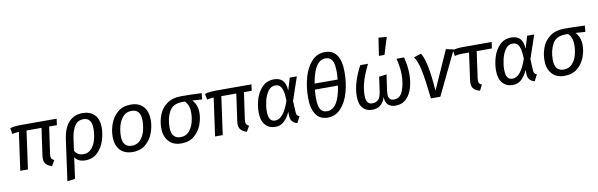

<svg xmlns="http://www.w3.org/2000/svg" viewBox="-60 -1420 6999 2248"><g transform="rotate(-10 3440.0 -295.5)"><path d="M453 -138Q451 -116 451 -110Q451 -88 459.5 -76Q468 -64 489 -55L451 11Q402 -5 380.5 -30.5Q359 -56 359 -99Q359 -115 362 -134L407 -452H229L166 0H75L138 -452Q103 -451 58 -441L46 -511Q90 -527 175 -527H600L590 -452H498Z M1102 -337Q1102 -260 1076.5 -179.5Q1051 -99 993.5 -43.5Q936 12 847 12Q764 12 724 -46L690 204L597 216L665 -274Q683 -403 745.5 -471Q808 -539 909 -539Q1001 -539 1051.5 -485Q1102 -431 1102 -337ZM1005 -337Q1005 -403 980.5 -435Q956 -467 907 -467Q841 -467 804 -413Q767 -359 753 -255L735 -123Q750 -94 777 -78.5Q804 -63 838 -63Q898 -63 935.5 -106.5Q973 -150 989 -212.5Q1005 -275 1005 -337Z M1209 -206Q1209 -280 1236.5 -356.5Q1264 -433 1325 -486Q1386 -539 1482 -539Q1579 -539 1631 -481Q1683 -423 1683 -321Q1683 -248 1656 -171.5Q1629 -95 1568 -41.5Q1507 12 1411 12Q1314 12 1261.5 -46Q1209 -104 1209 -206ZM1587 -331Q1587 -465 1479 -465Q1416 -465 1377 -421.5Q1338 -378 1321.5 -316.5Q1305 -255 1305 -196Q1305 -62 1414 -62Q1477 -62 1516 -105.5Q1555 -149 1571 -210.5Q1587 -272 1587 -331Z M1787 -206Q1787 -282 1814 -356.5Q1841 -431 1907.5 -482Q1974 -533 2083 -533Q2188 -533 2324 -527L2317 -453L2201 -461Q2227 -436 2243 -396Q2259 -356 2259 -306Q2259 -238 2232 -164.5Q2205 -91 2144.5 -39.5Q2084 12 1989 12Q1893 12 1840 -47.5Q1787 -107 1787 -206ZM2164 -324Q2164 -373 2150.5 -408Q2137 -443 2113 -464H2083Q1971 -464 1927.5 -385.5Q1884 -307 1884 -195Q1884 -130 1912 -96Q1940 -62 1992 -62Q2055 -62 2093.5 -104.5Q2132 -147 2148 -206.5Q2164 -266 2164 -324Z M2769 -138Q2767 -116 2767 -110Q2767 -88 2775.5 -76Q2784 -64 2805 -55L2767 11Q2718 -5 2696.5 -30.5Q2675 -56 2675 -99Q2675 -115 2678 -134L2723 -452H2545L2482 0H2391L2454 -452Q2419 -451 2374 -441L2362 -511Q2406 -527 2491 -527H2916L2906 -452H2814Z M3328 -381 3372 -527H3456L3362 -250L3369 -113Q3370 -92 3377.5 -81Q3385 -70 3406 -62L3367 13Q3333 7 3310 -18.5Q3287 -44 3286 -85L3285 -136Q3253 -66 3211 -27Q3169 12 3107 12Q3032 12 2987 -39.5Q2942 -91 2942 -188Q2942 -268 2967 -349Q2992 -430 3046.5 -484.5Q3101 -539 3185 -539Q3252 -539 3287.5 -501.5Q3323 -464 3328 -381ZM3038 -187Q3038 -121 3057.5 -91Q3077 -61 3118 -61Q3217 -61 3287 -269Q3285 -346 3273 -389Q3261 -432 3240 -449Q3219 -466 3187 -466Q3135 -466 3101.5 -418.5Q3068 -371 3053 -305.5Q3038 -240 3038 -187Z M4015 -485Q4015 -352 3983 -239Q3951 -126 3886.5 -57Q3822 12 3728 12Q3637 12 3589.5 -58Q3542 -128 3542 -256Q3542 -384 3573.5 -497Q3605 -610 3669.5 -680Q3734 -750 3828 -750Q3921 -750 3968 -681.5Q4015 -613 4015 -485ZM3646 -407H3920Q3925 -460 3925 -497Q3925 -594 3900 -635Q3875 -676 3822 -676Q3757 -676 3713.5 -611.5Q3670 -547 3646 -407ZM3637 -337Q3632 -280 3632 -242Q3632 -143 3657 -103Q3682 -63 3734 -63Q3872 -63 3911 -337Z M4106 -175Q4106 -257 4134 -348Q4162 -439 4210 -527H4302Q4246 -415 4222 -330.5Q4198 -246 4198 -170Q4198 -113 4216.5 -87.5Q4235 -62 4273 -62Q4316 -62 4343 -88Q4370 -114 4380 -184L4404 -355L4494 -367L4467 -178Q4464 -157 4464 -139Q4464 -102 4479.5 -82Q4495 -62 4530 -62Q4605 -62 4636.5 -145.5Q4668 -229 4668 -336Q4668 -416 4641 -527H4731Q4758 -417 4758 -327Q4758 -239 4736 -162.5Q4714 -86 4664 -37Q4614 12 4537 12Q4480 12 4448 -19Q4416 -50 4415 -110Q4393 -46 4354.5 -17Q4316 12 4257 12Q4189 12 4147.5 -34Q4106 -80 4106 -175ZM4573 -799 4510 -596H4444L4476 -807Z M5025 -79 5230 -538 5319 -519 5069 0H4957Q4932 -226 4909 -339.5Q4886 -453 4845 -507L4933 -536Q5001 -433 5025 -79Z M5537 -138Q5535 -116 5535 -110Q5535 -88 5543.5 -76Q5552 -64 5573 -55L5539 11Q5488 -2 5465.5 -28Q5443 -54 5443 -99Q5443 -115 5446 -134L5490 -452H5420Q5386 -452 5365 -449.5Q5344 -447 5320 -439L5308 -511Q5356 -527 5432 -527H5772L5761 -452H5581Z M6150 -381 6194 -527H6278L6184 -250L6191 -113Q6192 -92 6199.5 -81Q6207 -70 6228 -62L6189 13Q6155 7 6132 -18.5Q6109 -44 6108 -85L6107 -136Q6075 -66 6033 -27Q5991 12 5929 12Q5854 12 5809 -39.5Q5764 -91 5764 -188Q5764 -268 5789 -349Q5814 -430 5868.5 -484.5Q5923 -539 6007 -539Q6074 -539 6109.5 -501.5Q6145 -464 6150 -381ZM5860 -187Q5860 -121 5879.5 -91Q5899 -61 5940 -61Q6039 -61 6109 -269Q6107 -346 6095 -389Q6083 -432 6062 -449Q6041 -466 6009 -466Q5957 -466 5923.5 -418.5Q5890 -371 5875 -305.5Q5860 -240 5860 -187Z M6343 -206Q6343 -282 6370 -356.5Q6397 -431 6463.5 -482Q6530 -533 6639 -533Q6744 -533 6880 -527L6873 -453L6757 -461Q6783 -436 6799 -396Q6815 -356 6815 -306Q6815 -238 6788 -164.5Q6761 -91 6700.5 -39.5Q6640 12 6545 12Q6449 12 6396 -47.5Q6343 -107 6343 -206ZM6720 -324Q6720 -373 6706.5 -408Q6693 -443 6669 -464H6639Q6527 -464 6483.5 -385.5Q6440 -307 6440 -195Q6440 -130 6468 -96Q6496 -62 6548 -62Q6611 -62 6649.5 -104.5Q6688 -147 6704 -206.5Q6720 -266 6720 -324Z"/></g></svg>

Font: Fira Sans
Style: Italic
Weight: 400
Italic angle: -8°
Designer: bBox Type GmbH & Carrois Corporate GbR & Edenspiekermann AG
Foundry: bBox Type GmbH & Carrois Corporate GbR & Edenspiekermann AG
Version: Version 4.301